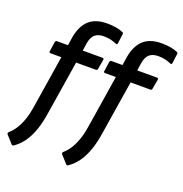

<svg xmlns="http://www.w3.org/2000/svg" viewBox="-169 -830 1108 1162"><g transform="rotate(20 385.5 -249.0)"><path d="M241 -489H367Q379 -489 377 -479L366 -417Q365 -407 355 -407H228L173 -61Q164 0 147.5 48Q131 96 106 132.5Q81 169 44 194Q37 198 31 192L-13 143Q-19 135 -10 127Q13 107 30 79.5Q47 52 59.5 16Q72 -20 79 -65L133 -407H64Q53 -407 55 -417L64 -479Q67 -489 75 -489H146L154 -542Q167 -618 208.5 -656Q250 -694 326 -694Q354 -694 381.5 -689.5Q409 -685 428 -676Q436 -673 434 -664L426 -603Q423 -591 414 -597Q395 -605 376 -609.5Q357 -614 333 -614Q295 -614 274.5 -595.5Q254 -577 248 -536ZM592 -489H718Q730 -489 728 -479L717 -417Q716 -407 706 -407H579L524 -61Q515 0 498.5 48Q482 96 457 132.5Q432 169 395 194Q388 198 382 192L338 143Q332 135 341 127Q364 107 381 79.5Q398 52 410.5 16Q423 -20 430 -65L484 -407H415Q404 -407 406 -417L415 -479Q418 -489 426 -489H497L505 -542Q518 -618 559.5 -656Q601 -694 677 -694Q705 -694 732.5 -689.5Q760 -685 779 -676Q787 -673 785 -664L777 -603Q774 -591 765 -597Q746 -605 727 -609.5Q708 -614 684 -614Q646 -614 625.5 -595.5Q605 -577 599 -536Z"/></g></svg>

Font: Sofia Sans Semi Condensed SemiBold
Style: Italic
Weight: 600
Italic angle: -9°
Version: Version 4.100